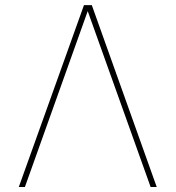

<svg xmlns="http://www.w3.org/2000/svg" viewBox="-20 -748 702 768"><path d="M582.5 0 328.6 -710 320.8 -727.5H347.2L606.9 0ZM333.5 -710.9 79.6 0H55.2L315.9 -727.5H339.4Z"/></svg>

Font: Inter 16pt Thin
Style: Regular
Weight: 250
Version: Version 4.001;git-66647c0bb